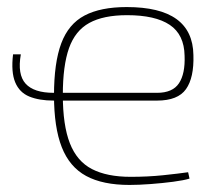

<svg xmlns="http://www.w3.org/2000/svg" viewBox="-20 -512 631 544"><path d="M347 12Q271 12 224 -13.5Q177 -39 155 -95Q133 -151 133 -242Q133 -334 153.5 -389Q174 -444 219.5 -468Q265 -492 339 -492Q433 -492 480 -458Q527 -424 528 -356Q530 -292 507 -259.5Q484 -227 425 -227H132Q91 -227 63 -238.5Q35 -250 23 -279Q11 -308 17 -358H39Q29 -301 52.5 -275Q76 -249 132 -249H425Q469 -249 487 -276Q505 -303 503 -354Q502 -414 461 -441.5Q420 -469 340 -469Q273 -469 233 -447Q193 -425 175.5 -375.5Q158 -326 158 -243Q158 -157 178 -106Q198 -55 240.5 -33Q283 -11 350 -11Q399 -11 442 -15.5Q485 -20 513 -24L517 -6Q501 -1 470.5 3Q440 7 406.5 9.5Q373 12 347 12Z"/></svg>

Font: Exo 2 Thin
Style: Regular
Weight: 250
Designer: Natanael Gama
Foundry: Natanael Gama
Version: Version 2.010